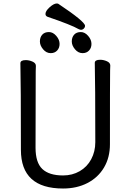

<svg xmlns="http://www.w3.org/2000/svg" viewBox="-20 -1058 750 1102"><path d="M342 24Q100 24 100 -198Q100 -575 97 -695Q97 -713 128 -713Q147 -713 166.5 -704.5Q186 -696 186 -680Q186 -662 185 -649Q184 -584 184 -210Q184 -125 223 -88Q262 -51 342 -51Q395 -51 437.5 -75.5Q480 -100 503.5 -144Q527 -188 527 -242Q527 -580 524 -697Q524 -715 555 -715Q574 -715 593.5 -706.5Q613 -698 613 -682Q613 -666 612 -654Q611 -594 611 -230Q611 -154 577 -96.5Q543 -39 482 -7.5Q421 24 342 24ZM454 -753Q429 -753 410.5 -775Q392 -797 392 -820Q392 -844 405.5 -859Q419 -874 444 -874Q467 -874 486 -852Q505 -830 505 -806Q505 -783 491 -768Q477 -753 454 -753ZM271 -753Q246 -753 227.5 -775Q209 -797 209 -820Q209 -844 222.5 -859Q236 -874 261 -874Q284 -874 303 -852Q322 -830 322 -806Q322 -783 308 -768Q294 -753 271 -753ZM445 -887Q439 -887 431 -891Q390 -915 252 -962Q241 -967 241 -978Q241 -995 265 -1016.5Q289 -1038 306 -1038Q311 -1038 315 -1036Q468 -934 468 -910Q468 -901 461 -894Q454 -887 445 -887Z"/></svg>

Font: LXGW WenKai Lite Medium
Style: Regular
Weight: 500
Designer: LXGW / Fontworks Inc.
Foundry: LXGW / Fontworks Inc.
Version: Version 1.511; March 25, 2025